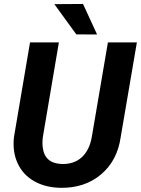

<svg xmlns="http://www.w3.org/2000/svg" viewBox="-20 -921 699 952"><path d="M658.7 -710.9 578.6 -242.2Q562 -124.5 481 -56.2Q399.9 12.2 279.8 10.3Q204.6 8.8 149.2 -22.7Q93.8 -54.2 67.4 -111.6Q41 -168.9 49.3 -241.7L128.9 -710.9H272L192.4 -241.2Q189 -213.9 191.9 -189.9Q201.7 -110.8 286.1 -107.9Q346.7 -106 385.3 -141.1Q423.8 -176.3 435.1 -241.7L515.1 -710.9ZM461.4 -750 358.4 -750.5 249.5 -900.4 391.6 -901.4Z"/></svg>

Font: TypoPRO Roboto
Style: Bold Italic
Weight: 700
Italic angle: -12°
Designer: Google
Version: Version 2.136; 2016